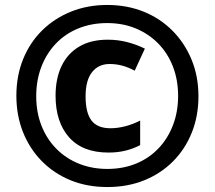

<svg xmlns="http://www.w3.org/2000/svg" viewBox="-20 -744 866 774"><path d="M417 -129Q313 -129 258.5 -190.5Q204 -252 204 -358Q204 -427 228 -477.5Q252 -528 299 -556Q346 -584 414 -584Q455 -584 492 -574.5Q529 -565 564 -548L523 -459Q497 -473 472.5 -479.5Q448 -486 422 -486Q377 -486 351 -453Q325 -420 325 -356Q325 -289 349 -258Q373 -227 425 -227Q454 -227 485 -235Q516 -243 545 -258V-159Q516 -144 485 -136.5Q454 -129 417 -129ZM413 10Q331 10 264 -17.5Q197 -45 148 -95Q99 -145 72.5 -212Q46 -279 46 -358Q46 -438 73 -505Q100 -572 149.5 -621Q199 -670 266 -697Q333 -724 412 -724Q492 -724 559 -697Q626 -670 675.5 -620Q725 -570 752.5 -503Q780 -436 780 -356Q780 -276 753 -209Q726 -142 677 -93Q628 -44 561 -17Q494 10 413 10ZM413 -63Q476 -63 528.5 -84.5Q581 -106 619 -146Q657 -186 677.5 -240Q698 -294 698 -357Q698 -422 677 -476Q656 -530 617.5 -569Q579 -608 527 -629.5Q475 -651 412 -651Q349 -651 296 -629.5Q243 -608 205 -568Q167 -528 146.5 -474Q126 -420 126 -356Q126 -292 147 -238Q168 -184 207 -144.5Q246 -105 298.5 -84Q351 -63 413 -63Z"/></svg>

Font: Noto Sans Khmer SemiCondensed ExtraBold
Style: Regular
Weight: 800
Width: 4
Designer: Danh Hong and the Monotype Design Team
Foundry: Monotype Imaging Inc.
Version: Version 2.004